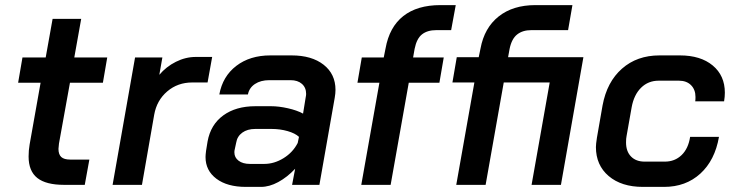

<svg xmlns="http://www.w3.org/2000/svg" viewBox="-20 -724 2877 752"><path d="M92 -111Q92 -135 96 -158L139 -400H51L68 -499H159L186 -650H298L271 -499H400L383 -400H254L211 -162Q209 -146 209 -141Q209 -119 220 -109Q231 -99 255 -99H330L312 0H231Q160 0 126 -27Q92 -54 92 -111Z M509 -499H616L604 -431Q631 -463 669 -482Q707 -501 747 -501H811L793 -401H733Q676 -401 635 -366Q594 -331 584 -275L536 0H421Z M785 -109Q785 -117 787 -133L793 -170Q805 -236 854.5 -272Q904 -308 980 -308H1042Q1072 -308 1107.5 -300Q1143 -292 1167 -279L1177 -341Q1179 -351 1179 -356Q1179 -381 1162.5 -395.5Q1146 -410 1118 -410H1035Q1001 -410 978.5 -395Q956 -380 951 -354H839Q852 -425 905.5 -466Q959 -507 1039 -507H1122Q1201 -507 1247.5 -470.5Q1294 -434 1294 -372Q1294 -358 1291 -341L1231 0H1124L1136 -63Q1105 -30 1070 -11Q1035 8 1002 8H943Q870 8 827.5 -24Q785 -56 785 -109ZM1015 -82Q1054 -82 1090.5 -104.5Q1127 -127 1146 -164L1151 -188Q1136 -202 1106.5 -210.5Q1077 -219 1043 -219H980Q949 -219 929 -204.5Q909 -190 905 -165L899 -137Q898 -134 898 -127Q898 -107 914.5 -94.5Q931 -82 959 -82Z M1466 -400H1380L1397 -499H1483L1490 -534Q1505 -618 1559.5 -661Q1614 -704 1705 -704H1765L1747 -606H1689Q1654 -606 1633 -589.5Q1612 -573 1604 -533L1598 -499H1718L1701 -400H1581L1510 0H1395Z M2177 0H2062L2133 -401H1953L1882 0H1767L1838 -401H1752L1769 -500H1855L1862 -534Q1877 -615 1933 -659.5Q1989 -704 2077 -704H2222L2205 -606H2061Q2027 -606 2005.5 -589Q1984 -572 1976 -533L1970 -500H2265Z M2314 -148Q2314 -159 2318 -185L2340 -311Q2357 -403 2416 -455Q2475 -507 2563 -507H2643Q2724 -507 2771.5 -467.5Q2819 -428 2819 -361Q2819 -345 2816 -327H2703Q2704 -333 2704 -344Q2704 -373 2686.5 -390.5Q2669 -408 2639 -408H2560Q2519 -408 2491 -380.5Q2463 -353 2454 -304L2434 -191Q2432 -182 2432 -166Q2432 -131 2451.5 -111Q2471 -91 2505 -91H2584Q2623 -91 2649.5 -116.5Q2676 -142 2683 -188H2796Q2780 -96 2723 -44Q2666 8 2581 8H2498Q2414 8 2364 -34.5Q2314 -77 2314 -148Z"/></svg>

Font: Bai Jamjuree SemiBold
Style: Italic
Weight: 600
Italic angle: -10°
Version: Version 1.000; ttfautohint (v1.6)